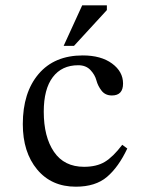

<svg xmlns="http://www.w3.org/2000/svg" viewBox="-20 -694 560 724"><path d="M441 -148 460 -134Q427 -64 383.5 -27Q340 10 266 10Q174 10 120 -55Q66 -120 66 -226Q66 -345 125.5 -415Q185 -485 292 -485Q361 -485 402.5 -454.5Q444 -424 444 -379Q444 -334 402 -334Q377 -334 363 -352Q349 -370 343.5 -391Q338 -412 321 -430Q304 -448 275 -448Q213 -448 179 -403Q145 -358 145 -273Q145 -178 183.5 -121.5Q222 -65 297 -65Q344 -65 375 -83.5Q406 -102 441 -148ZM220 -521 290 -674H383V-656L259 -521Z"/></svg>

Font: myMathFont
Style: Regular
Weight: 400
Designer: Ross Mills, John Hudson & Paul Hanslow, Tiro Typeworks Ltd; with prior portions MicroPress Inc., and Coen Hoffman. Math 
Foundry: Tiro Typeworks Ltd
Version: Version 2.13 b171